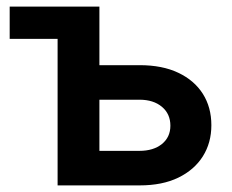

<svg xmlns="http://www.w3.org/2000/svg" viewBox="-20 -561 701 581"><path d="M9.3 -443.4V-541H202.1V-443.4ZM242.7 -363.8H402.8Q471.2 -363.8 519.5 -340.8Q567.9 -317.9 593.8 -277.1Q619.6 -236.3 619.6 -182.1Q619.6 -128.9 593.8 -87.9Q567.9 -46.9 519.5 -23.4Q471.2 0 402.8 0H154.3V-541H280.8V-104.5H401.9Q444.3 -104.5 470 -125.2Q495.6 -146 495.6 -180.7Q495.6 -216.3 470 -237.8Q444.3 -259.3 401.9 -259.3H242.7Z"/></svg>

Font: Inter 17pt SemiBold
Style: Regular
Weight: 600
Version: Version 4.001;git-66647c0bb